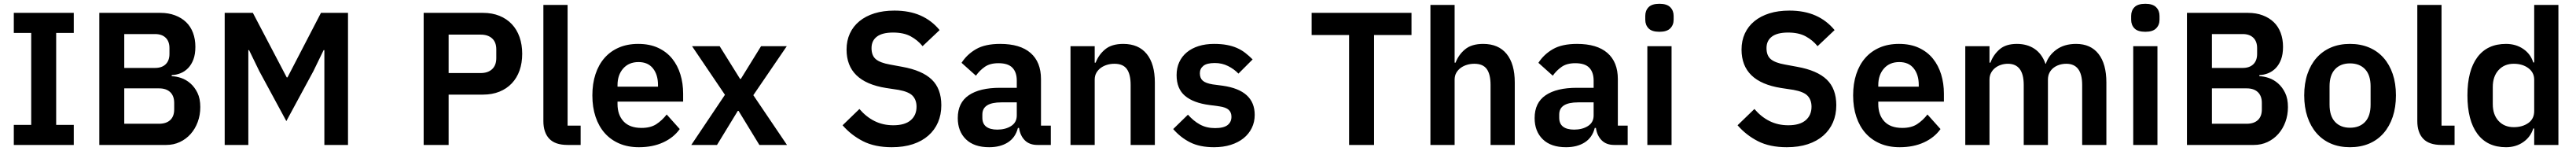

<svg xmlns="http://www.w3.org/2000/svg" viewBox="-20 -766 13621 798"><path d="M53 0V-106H145V-592H53V-698H370V-592H277V-106H370V0Z M505 -698H828Q871 -698 905.5 -685Q940 -672 964 -649Q988 -626 1000.5 -592.5Q1013 -559 1013 -519Q1013 -479 1002.5 -451.5Q992 -424 974.5 -406Q957 -388 934.5 -379Q912 -370 888 -369V-363Q911 -363 937.5 -354Q964 -345 986.5 -325.5Q1009 -306 1024 -275.5Q1039 -245 1039 -200Q1039 -158 1025.5 -121.5Q1012 -85 988 -58Q964 -31 931 -15.5Q898 0 859 0H505ZM637 -112H821Q859 -112 880 -131.5Q901 -151 901 -188V-222Q901 -259 880 -279Q859 -299 821 -299H637ZM637 -407H800Q836 -407 856 -426.5Q876 -446 876 -481V-512Q876 -547 856 -566.5Q836 -586 800 -586H637Z M1695 -501H1691L1637 -390L1494 -126L1351 -390L1297 -501H1293V0H1168V-698H1317L1496 -357H1500L1677 -698H1820V0H1695Z M2220 0V-698H2534Q2582 -698 2620.5 -682.5Q2659 -667 2686 -638.5Q2713 -610 2727 -570Q2741 -530 2741 -482Q2741 -433 2727 -393.5Q2713 -354 2686 -325.5Q2659 -297 2620.5 -281.5Q2582 -266 2534 -266H2352V0ZM2352 -380H2522Q2560 -380 2582 -400.5Q2604 -421 2604 -459V-505Q2604 -543 2582 -563Q2560 -583 2522 -583H2352Z M2981 0Q2915 0 2884 -33Q2853 -66 2853 -126V-740H2981V-102H3050V0Z M3358 12Q3300 12 3254.5 -7.5Q3209 -27 3177.5 -62.5Q3146 -98 3129 -148.5Q3112 -199 3112 -262Q3112 -324 3128.5 -374Q3145 -424 3176 -459.5Q3207 -495 3252 -514.5Q3297 -534 3354 -534Q3415 -534 3460 -513Q3505 -492 3534 -456Q3563 -420 3577.5 -372.5Q3592 -325 3592 -271V-229H3245V-216Q3245 -159 3277 -124.5Q3309 -90 3372 -90Q3420 -90 3450.5 -110Q3481 -130 3505 -161L3574 -84Q3542 -39 3486.5 -13.5Q3431 12 3358 12ZM3356 -438Q3305 -438 3275 -404Q3245 -370 3245 -316V-308H3459V-317Q3459 -371 3432.5 -404.5Q3406 -438 3356 -438Z M3635 0 3813 -265 3639 -522H3785L3893 -349H3897L4004 -522H4140L3963 -263L4141 0H3995L3885 -180H3881L3771 0Z M4695 12Q4605 12 4542.5 -20Q4480 -52 4435 -104L4524 -190Q4560 -148 4604.5 -126Q4649 -104 4703 -104Q4764 -104 4795 -130.5Q4826 -157 4826 -202Q4826 -237 4806 -259Q4786 -281 4731 -291L4665 -301Q4456 -334 4456 -504Q4456 -551 4473.5 -589Q4491 -627 4524 -654Q4557 -681 4603.5 -695.5Q4650 -710 4709 -710Q4788 -710 4847 -684Q4906 -658 4948 -607L4858 -522Q4832 -554 4795 -574Q4758 -594 4702 -594Q4645 -594 4616.5 -572.5Q4588 -551 4588 -512Q4588 -472 4611 -453Q4634 -434 4685 -425L4750 -413Q4856 -394 4906.5 -345.5Q4957 -297 4957 -210Q4957 -160 4939.5 -119.5Q4922 -79 4888.5 -49.5Q4855 -20 4806.5 -4Q4758 12 4695 12Z M5465 0Q5423 0 5398.5 -24.5Q5374 -49 5368 -90H5362Q5349 -39 5309 -13.5Q5269 12 5210 12Q5130 12 5087 -30Q5044 -72 5044 -142Q5044 -223 5102 -262.5Q5160 -302 5267 -302H5356V-340Q5356 -384 5333 -408Q5310 -432 5259 -432Q5214 -432 5186.5 -412.5Q5159 -393 5140 -366L5064 -434Q5093 -479 5141 -506.5Q5189 -534 5268 -534Q5374 -534 5429 -486Q5484 -438 5484 -348V-102H5536V0ZM5253 -81Q5296 -81 5326 -100Q5356 -119 5356 -156V-225H5274Q5174 -225 5174 -161V-144Q5174 -112 5194.5 -96.5Q5215 -81 5253 -81Z M5640 0V-522H5768V-435H5773Q5789 -477 5823.5 -505.5Q5858 -534 5919 -534Q6000 -534 6043 -481Q6086 -428 6086 -330V0H5958V-317Q5958 -373 5938 -401Q5918 -429 5872 -429Q5852 -429 5833.5 -423.5Q5815 -418 5800.5 -407.5Q5786 -397 5777 -381.5Q5768 -366 5768 -345V0Z M6399 12Q6324 12 6273 -13.5Q6222 -39 6183 -84L6261 -160Q6290 -127 6324.5 -108Q6359 -89 6404 -89Q6450 -89 6470.5 -105Q6491 -121 6491 -149Q6491 -172 6476.5 -185.5Q6462 -199 6427 -204L6375 -211Q6290 -222 6245.5 -259.5Q6201 -297 6201 -369Q6201 -407 6215 -437.5Q6229 -468 6255 -489.5Q6281 -511 6317.5 -522.5Q6354 -534 6399 -534Q6437 -534 6466.5 -528.5Q6496 -523 6520 -512.5Q6544 -502 6564 -486.5Q6584 -471 6603 -452L6528 -377Q6505 -401 6473 -417Q6441 -433 6403 -433Q6361 -433 6342.5 -418Q6324 -403 6324 -379Q6324 -353 6339.5 -339.5Q6355 -326 6392 -320L6445 -313Q6614 -289 6614 -159Q6614 -121 6598.5 -89.5Q6583 -58 6555 -35.5Q6527 -13 6487.5 -0.5Q6448 12 6399 12Z M7245 -581V0H7113V-581H6915V-698H7443V-581Z M7543 -740H7671V-435H7676Q7692 -477 7726.5 -505.5Q7761 -534 7822 -534Q7903 -534 7946 -481Q7989 -428 7989 -330V0H7861V-317Q7861 -373 7841 -401Q7821 -429 7775 -429Q7755 -429 7736.5 -423.5Q7718 -418 7703.5 -407.5Q7689 -397 7680 -381.5Q7671 -366 7671 -345V0H7543Z M8515 0Q8473 0 8448.5 -24.5Q8424 -49 8418 -90H8412Q8399 -39 8359 -13.5Q8319 12 8260 12Q8180 12 8137 -30Q8094 -72 8094 -142Q8094 -223 8152 -262.5Q8210 -302 8317 -302H8406V-340Q8406 -384 8383 -408Q8360 -432 8309 -432Q8264 -432 8236.5 -412.5Q8209 -393 8190 -366L8114 -434Q8143 -479 8191 -506.5Q8239 -534 8318 -534Q8424 -534 8479 -486Q8534 -438 8534 -348V-102H8586V0ZM8303 -81Q8346 -81 8376 -100Q8406 -119 8406 -156V-225H8324Q8224 -225 8224 -161V-144Q8224 -112 8244.5 -96.5Q8265 -81 8303 -81Z M8754 -598Q8714 -598 8696.5 -616Q8679 -634 8679 -662V-682Q8679 -710 8696.5 -728Q8714 -746 8754 -746Q8793 -746 8811 -728Q8829 -710 8829 -682V-662Q8829 -634 8811 -616Q8793 -598 8754 -598ZM8690 -522H8818V0H8690Z M9427 12Q9337 12 9274.5 -20Q9212 -52 9167 -104L9256 -190Q9292 -148 9336.5 -126Q9381 -104 9435 -104Q9496 -104 9527 -130.5Q9558 -157 9558 -202Q9558 -237 9538 -259Q9518 -281 9463 -291L9397 -301Q9188 -334 9188 -504Q9188 -551 9205.5 -589Q9223 -627 9256 -654Q9289 -681 9335.5 -695.5Q9382 -710 9441 -710Q9520 -710 9579 -684Q9638 -658 9680 -607L9590 -522Q9564 -554 9527 -574Q9490 -594 9434 -594Q9377 -594 9348.5 -572.5Q9320 -551 9320 -512Q9320 -472 9343 -453Q9366 -434 9417 -425L9482 -413Q9588 -394 9638.5 -345.5Q9689 -297 9689 -210Q9689 -160 9671.5 -119.5Q9654 -79 9620.5 -49.5Q9587 -20 9538.5 -4Q9490 12 9427 12Z M10024 12Q9966 12 9920.5 -7.5Q9875 -27 9843.5 -62.5Q9812 -98 9795 -148.5Q9778 -199 9778 -262Q9778 -324 9794.5 -374Q9811 -424 9842 -459.5Q9873 -495 9918 -514.5Q9963 -534 10020 -534Q10081 -534 10126 -513Q10171 -492 10200 -456Q10229 -420 10243.5 -372.5Q10258 -325 10258 -271V-229H9911V-216Q9911 -159 9943 -124.5Q9975 -90 10038 -90Q10086 -90 10116.5 -110Q10147 -130 10171 -161L10240 -84Q10208 -39 10152.5 -13.5Q10097 12 10024 12ZM10022 -438Q9971 -438 9941 -404Q9911 -370 9911 -316V-308H10125V-317Q10125 -371 10098.5 -404.5Q10072 -438 10022 -438Z M10371 0V-522H10499V-435H10504Q10519 -476 10552 -505Q10585 -534 10644 -534Q10698 -534 10737 -508Q10776 -482 10795 -429H10797Q10811 -473 10852.5 -503.5Q10894 -534 10957 -534Q11034 -534 11075.5 -481Q11117 -428 11117 -330V0H10989V-317Q10989 -429 10905 -429Q10886 -429 10868.5 -423.5Q10851 -418 10837.5 -407.5Q10824 -397 10816 -381.5Q10808 -366 10808 -345V0H10680V-317Q10680 -429 10596 -429Q10578 -429 10560.5 -423.5Q10543 -418 10529.5 -407.5Q10516 -397 10507.5 -381.5Q10499 -366 10499 -345V0Z M11323 -598Q11283 -598 11265.5 -616Q11248 -634 11248 -662V-682Q11248 -710 11265.5 -728Q11283 -746 11323 -746Q11362 -746 11380 -728Q11398 -710 11398 -682V-662Q11398 -634 11380 -616Q11362 -598 11323 -598ZM11259 -522H11387V0H11259Z M11543 -698H11866Q11909 -698 11943.5 -685Q11978 -672 12002 -649Q12026 -626 12038.5 -592.5Q12051 -559 12051 -519Q12051 -479 12040.5 -451.5Q12030 -424 12012.5 -406Q11995 -388 11972.5 -379Q11950 -370 11926 -369V-363Q11949 -363 11975.5 -354Q12002 -345 12024.5 -325.5Q12047 -306 12062 -275.5Q12077 -245 12077 -200Q12077 -158 12063.5 -121.5Q12050 -85 12026 -58Q12002 -31 11969 -15.5Q11936 0 11897 0H11543ZM11675 -112H11859Q11897 -112 11918 -131.5Q11939 -151 11939 -188V-222Q11939 -259 11918 -279Q11897 -299 11859 -299H11675ZM11675 -407H11838Q11874 -407 11894 -426.5Q11914 -446 11914 -481V-512Q11914 -547 11894 -566.5Q11874 -586 11838 -586H11675Z M12405 12Q12349 12 12304.5 -7Q12260 -26 12228.5 -62Q12197 -98 12180 -148.5Q12163 -199 12163 -262Q12163 -325 12180 -375Q12197 -425 12228.5 -460.5Q12260 -496 12304.5 -515Q12349 -534 12405 -534Q12461 -534 12506 -515Q12551 -496 12582.5 -460.5Q12614 -425 12631 -375Q12648 -325 12648 -262Q12648 -199 12631 -148.5Q12614 -98 12582.5 -62Q12551 -26 12506 -7Q12461 12 12405 12ZM12405 -91Q12456 -91 12485 -122Q12514 -153 12514 -213V-310Q12514 -369 12485 -400Q12456 -431 12405 -431Q12355 -431 12326 -400Q12297 -369 12297 -310V-213Q12297 -153 12326 -122Q12355 -91 12405 -91Z M12889 0Q12823 0 12792 -33Q12761 -66 12761 -126V-740H12889V-102H12958V0Z M13379 -87H13374Q13360 -42 13321 -15Q13282 12 13230 12Q13131 12 13078.5 -59Q13026 -130 13026 -262Q13026 -393 13078.5 -463.5Q13131 -534 13230 -534Q13282 -534 13321 -507.5Q13360 -481 13374 -436H13379V-740H13507V0H13379ZM13271 -94Q13317 -94 13348 -116Q13379 -138 13379 -179V-345Q13379 -383 13348 -406Q13317 -429 13271 -429Q13221 -429 13190.5 -395.5Q13160 -362 13160 -306V-216Q13160 -160 13190.5 -127Q13221 -94 13271 -94Z"/></svg>

Font: IBM Plex Sans Thai SemiBold
Style: Regular
Weight: 600
Designer: Mike Abbink, Paul van der Laan, Pieter van Rosmalen, Ben Mitchell, Mark Frömberg
Foundry: Bold Monday
Version: Version 1.1